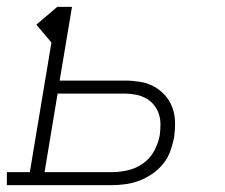

<svg xmlns="http://www.w3.org/2000/svg" viewBox="-35 -540 655 560"><path d="M-15 0V-38H52L115 -416L71 -468L132 -520H175L139 -305H329Q351 -305 373 -301.5Q395 -298 413.5 -288Q432 -278 446 -262.5Q460 -247 467.5 -227Q475 -207 475.5 -184.5Q476 -162 473 -140Q469 -120 462 -100Q455 -80 441.5 -63Q428 -46 410 -33.5Q392 -21 372.5 -13.5Q353 -6 332.5 -3Q312 0 292 0ZM95 -38H292Q315 -38 338.5 -43.5Q362 -49 382.5 -63.5Q403 -78 415 -100.5Q427 -123 431 -146Q433 -162 433 -178Q433 -194 428 -208.5Q423 -223 413 -235Q403 -247 389.5 -254Q376 -261 360.5 -264Q345 -267 329 -267H133Z"/></svg>

Font: Iosevka Etoile XLtObl
Style: Regular
Weight: 200
Italic angle: -9°
Designer: Belleve Invis
Foundry: Belleve Invis
Version: Version 15.5.2; ttfautohint (v1.8.4)